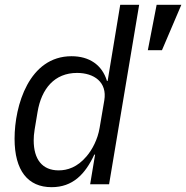

<svg xmlns="http://www.w3.org/2000/svg" viewBox="-20 -760 768 792"><path d="M192.8 12.1C279.8 12.1 331 -40.8 369 -122.2H372.2L351.9 0H430L554 -740.1H475.9L424 -426.1H421.2C400.9 -492.9 348 -528.1 274.9 -528.1C100.1 -528.1 40.1 -324.9 40.1 -187.9C40.1 -56.1 95.2 12.1 192.8 12.1ZM119 -181.1C119 -193.9 120 -208.1 122.9 -225.9L134.9 -297.9C150.9 -394.2 204.9 -459.2 297.9 -459.2C367.9 -459.2 422.9 -421.2 410.2 -345.9L391 -233C383.2 -185 360.1 -142 337 -115.1C299 -70 258.2 -57.2 221.9 -57.2C154.1 -57.2 119 -103 119 -181.1ZM589.8 -552.9H648.1L728 -740.1H626.1Z"/></svg>

Font: Margiela Mono Italic Italic
Style: Regular
Weight: 400
Designer: Mike Abbink, Paul van der Laan, Pieter van Rosmalen
Foundry: Bold Monday
Version: Version 2.003 2021